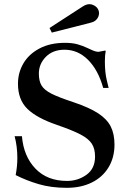

<svg xmlns="http://www.w3.org/2000/svg" viewBox="-20 -888 622 919"><path d="M55 -50Q63 -92 63 -132Q63 -187 50 -236H85Q93 -140 149.5 -81Q206 -22 301 -22Q353 -22 394 -51.5Q435 -81 435 -139Q435 -176 419.5 -200Q404 -224 366 -244Q328 -264 253 -290Q156 -323 111 -367Q66 -411 66 -487Q66 -540 92 -584.5Q118 -629 169 -656Q220 -683 291 -683Q326 -683 351 -676Q376 -669 399 -658Q404 -656 415.5 -650.5Q427 -645 435.5 -642.5Q444 -640 452 -640L483 -646L486 -644Q482 -625 482 -594Q482 -541 491 -504.5Q500 -468 500 -467H474Q450 -553 401.5 -601.5Q353 -650 289 -650Q233 -650 199.5 -616Q166 -582 166 -536Q166 -500 179 -478.5Q192 -457 226.5 -439.5Q261 -422 334 -398Q408 -373 450 -345.5Q492 -318 510 -282.5Q528 -247 528 -196Q528 -134 499.5 -87Q471 -40 419.5 -14.5Q368 11 300 11Q225 11 165.5 -6.5Q106 -24 55 -50ZM217 -754 376 -857Q393 -868 408 -868Q418 -868 426 -864Q440 -858 447 -847.5Q454 -837 454 -825Q454 -817 451 -809Q441 -785 413 -779L228 -732Z"/></svg>

Font: Ibarra Real Nova
Style: Bold
Weight: 700
Designer: Jose Maria Ribagorda & Octavio Pardo
Foundry: Jose Maria Ribagorda
Version: Version 1.014